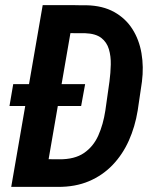

<svg xmlns="http://www.w3.org/2000/svg" viewBox="-20 -731 604 751"><path d="M205.6 0H77.1L97.2 -108.9L211.4 -107.9Q272 -107.4 308.6 -132.6Q345.2 -157.7 364.5 -200.9Q383.8 -244.1 392.1 -298.8L408.2 -412.6Q412.6 -445.8 413.3 -478.3Q414.1 -510.7 406 -538.3Q397.9 -565.9 376 -582.8Q354 -599.6 313 -601.1L179.2 -601.6L198.2 -710.9L318.4 -710.4Q381.8 -709 426.5 -684.1Q471.2 -659.2 497.8 -617.4Q524.4 -575.7 533.4 -522.7Q542.5 -469.7 535.2 -411.6L518.6 -298.8Q508.3 -235.4 483.9 -180.9Q459.5 -126.5 420.4 -85.7Q381.3 -44.9 327.9 -22.2Q274.4 0.5 205.6 0ZM274.4 -710.9 151.4 0H23.9L147 -710.9ZM313 -401.9 297.4 -316.4H17.1L31.7 -401.9Z"/></svg>

Font: Roboto Condensed SemiBold
Style: Italic
Weight: 600
Italic angle: -12°
Designer: Christian Robertson
Foundry: Google
Version: Version 3.008; 2023